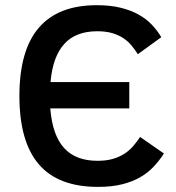

<svg xmlns="http://www.w3.org/2000/svg" viewBox="-20 -710 682 744"><path d="M615.2 -115.2Q597.7 -87.9 575.4 -64.2Q553.2 -40.5 523.2 -23.2Q493.2 -5.9 453.1 4.2Q413.1 14.2 359.9 14.2Q205.1 14.2 130.1 -73.7Q55.2 -161.6 55.2 -337.9Q55.2 -515.1 130.4 -602.5Q205.6 -689.9 355 -689.9Q406.2 -689.9 445.8 -680.4Q485.4 -670.9 515.6 -654.3Q545.9 -637.7 567.6 -615Q589.4 -592.3 605 -565.9L514.2 -500Q503.4 -516.6 490.5 -532.7Q477.5 -548.8 459.2 -561.3Q440.9 -573.7 416 -581.3Q391.1 -588.9 356.9 -588.9Q272.9 -588.9 228.5 -539.1Q184.1 -489.3 175.8 -392.1H481V-290H174.8Q179.2 -236.3 192.9 -198Q206.5 -159.7 229.7 -135Q252.9 -110.4 284.9 -98.6Q316.9 -86.9 357.9 -86.9Q391.6 -86.9 417 -94.2Q442.4 -101.6 461.7 -114Q481 -126.5 495.6 -143.3Q510.3 -160.2 522.9 -179.2Z"/></svg>

Font: Lorenzo Sans Medium
Style: Regular
Weight: 500
Foundry: Intel Corporation
Version: Version 1.00; ttfautohint (v1.5)